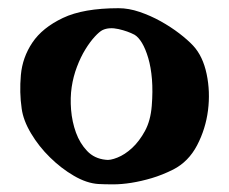

<svg xmlns="http://www.w3.org/2000/svg" viewBox="-20 -458 572 480"><path d="M276.4 -437.5Q301.8 -437.5 329.1 -428.2Q356.4 -418.9 381.8 -404.8Q407.2 -390.6 428.2 -374.5Q449.2 -358.4 462.9 -343.8Q487.3 -317.4 496.6 -272.9Q505.9 -228.5 500 -182.1Q494.1 -135.7 472.7 -94.7Q451.2 -53.7 413.1 -34.2Q385.7 -20.5 359.4 -12.7Q333 -4.9 308.6 -1Q284.2 2.9 262.7 2.9Q241.2 2.9 225.6 2Q196.3 0 164.6 -18.6Q132.8 -37.1 105 -64.5Q77.1 -91.8 57.6 -124.5Q38.1 -157.2 34.2 -186.5Q28.3 -226.6 32.2 -270.5Q36.1 -314.5 61 -351.6Q85.9 -388.7 137.2 -413.1Q188.5 -437.5 276.4 -437.5ZM244.1 -58.6Q254.9 -56.6 273.4 -64Q292 -71.3 310.1 -87.9Q328.1 -104.5 342.3 -130.4Q356.4 -156.2 359.4 -193.4Q362.3 -229.5 359.9 -259.8Q357.4 -290 350.6 -313Q343.8 -335.9 335 -350.6Q326.2 -365.2 316.4 -371.1Q299.8 -379.9 276.4 -385.3Q252.9 -390.6 236.3 -382.8Q228.5 -378.9 216.8 -366.2Q205.1 -353.5 193.4 -334.5Q181.6 -315.4 172.4 -291Q163.1 -266.6 159.2 -240.2Q155.3 -213.9 157.7 -183.6Q160.2 -153.3 169.9 -126.5Q179.7 -99.6 197.8 -80.6Q215.8 -61.5 244.1 -58.6Z"/></svg>

Font: Irish Growler
Style: Regular
Weight: 400
Designer: Squid
Foundry: Font Diner, Inc DBA Sideshow
Version: Version 1.000